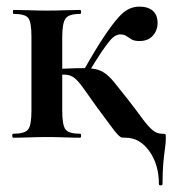

<svg xmlns="http://www.w3.org/2000/svg" viewBox="-20 -416 521 580"><path d="M75 -81V-305Q75 -349 65.5 -361.5Q56 -374 21 -374Q19 -374 19 -380Q19 -386 21 -386Q42 -386 68.5 -385Q95 -384 123 -384Q150 -384 176 -385Q202 -386 222 -386Q225 -386 225 -380Q225 -374 222 -374Q188 -374 178 -360Q168 -346 168 -303V-81Q168 -38 178 -25Q188 -12 222 -12Q225 -12 225 -6Q225 0 222 0Q201 0 175.5 -1Q150 -2 123 -2Q95 -2 68.5 -1Q42 0 20 0Q17 0 17 -6Q17 -12 20 -12Q55 -12 65 -25Q75 -38 75 -81ZM469 -12Q478 -12 479.5 -10.5Q481 -9 481 0Q481 14 478.5 31.5Q476 49 473.5 74.5Q471 100 471 140Q471 144 465.5 144Q460 144 460 140Q460 81 431 40.5Q402 0 359 0Q353 0 348.5 -0.5Q344 -1 336.5 -8.5Q329 -16 314 -36.5Q299 -57 270 -96Q244 -133 229.5 -153Q215 -173 203.5 -181.5Q192 -190 176.5 -190.5Q161 -191 132 -189L131 -207Q180 -209 211 -210Q242 -211 261 -208.5Q280 -206 294.5 -196.5Q309 -187 325 -167.5Q341 -148 366 -116Q391 -84 408 -60.5Q425 -37 439 -24.5Q453 -12 469 -12ZM244 -191 233 -204Q268 -266 293 -303.5Q318 -341 336 -361.5Q354 -382 369.5 -389Q385 -396 401 -396Q427 -396 441.5 -383.5Q456 -371 456 -347Q456 -324 441.5 -308Q427 -292 401 -292Q386 -292 377.5 -297Q369 -302 362 -307Q355 -312 343 -312Q336 -312 328.5 -308Q321 -304 310.5 -291.5Q300 -279 284 -255Q268 -231 244 -191Z"/></svg>

Font: Cormorant
Style: Bold
Weight: 700
Designer: Christian Thalmann (Catharsis Fonts)
Foundry: Catharsis Fonts
Version: Version 4.000